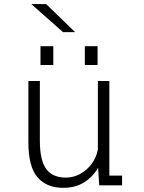

<svg xmlns="http://www.w3.org/2000/svg" viewBox="-20 -888 690 920"><path d="M282.5 12Q203.5 12 159.8 -38.5Q116 -89 116 -206V-500H171V-214.5Q171 -119.5 201.5 -78.2Q232 -37 296 -37Q331.5 -37 363.8 -54.5Q396 -72 418.8 -102.2Q441.5 -132.5 449 -171.5V-500H504V-46.5H565V0H455.5L450 -84.5Q426.5 -42 384.2 -15Q342 12 282.5 12ZM174 -666.5H235.5V-576.5H174ZM386.5 -666.5H447.5V-576.5H386.5ZM282 -734 130 -868.5H201L340 -734Z"/></svg>

Font: Trispace ExtraLight
Style: Regular
Weight: 200
Designer: Tyler Finck
Foundry: Etcetera Type Company
Version: Version 1.210; ttfautohint (v1.8.3)